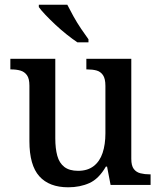

<svg xmlns="http://www.w3.org/2000/svg" viewBox="-20 -786 684 816"><path d="M270 10Q189 10 147 -37Q105 -84 105 -186V-422Q105 -452 94.5 -466.5Q84 -481 67 -486Q50 -491 27 -491H24V-536H215V-198Q215 -155 223.5 -124Q232 -93 253.5 -76.5Q275 -60 312 -60Q352 -60 378 -80Q404 -100 416 -136Q428 -172 428 -219V-421Q428 -452 417.5 -467Q407 -482 390 -486.5Q373 -491 351 -491H347V-536H538V-111Q538 -82 548.5 -68Q559 -54 577 -49.5Q595 -45 616 -45H620V0H450L435 -78H430Q400 -26 360 -8Q320 10 270 10ZM309 -606Q288 -620 263.5 -639.5Q239 -659 215.5 -681Q192 -703 173 -723Q154 -743 145 -756V-766H266Q277 -744 292 -717Q307 -690 324.5 -664Q342 -638 356 -619V-606Z"/></svg>

Font: Noto Serif Hebrew Medium
Style: Regular
Weight: 500
Version: Version 2.003